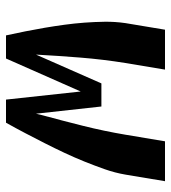

<svg xmlns="http://www.w3.org/2000/svg" viewBox="15 -585 570 640"><g transform="rotate(90 300.0 -265.0)"><path d="M98 0Q91 -32 84.5 -64.5Q78 -97 72.5 -129.5Q67 -162 62.5 -195Q58 -228 55.5 -261.5Q53 -295 52.5 -329Q52 -363 57 -398L79 -530H212L190 -398Q178 -323 172 -248.5Q166 -174 162 -100L258 -318H335L359 -100L363 -117Q382 -187 399.5 -257Q417 -327 429 -398L451 -530H584L562 -398Q556 -363 544 -329Q532 -295 518.5 -261.5Q505 -228 489.5 -195Q474 -162 457.5 -129.5Q441 -97 424 -64.5Q407 -32 389 0H312L285 -249L175 0Z"/></g></svg>

Font: Iosevka Curly XBdEx
Style: Italic
Weight: 800
Width: 7
Italic angle: -9°
Monospace: yes
Designer: Belleve Invis
Foundry: Belleve Invis
Version: Version 11.1.0; ttfautohint (v1.8.3)